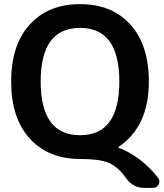

<svg xmlns="http://www.w3.org/2000/svg" viewBox="-20 -760 792 930"><path d="M368 -625Q177 -625 177 -365Q177 -105 368 -105Q558 -105 558 -365Q558 -625 368 -625ZM368 10Q214 10 124 -89Q34 -188 34 -365Q34 -542 124 -641Q214 -740 368 -740Q522 -740 611.5 -641Q701 -542 701 -365Q701 -147 554 -48Q553 -48 553 -47Q553 -45 554 -45Q666 -1 746 102Q757 117 748.5 133.5Q740 150 721 150H678Q624 150 590 102Q550 46 505 28Q460 10 368 10Z"/></svg>

Font: Rounded Mplus 1c Bold
Style: Bold
Weight: 700
Version: Version 1.059.20150529